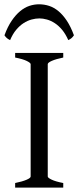

<svg xmlns="http://www.w3.org/2000/svg" viewBox="-35 -857 357 877"><path d="M34.2 0V-21Q67.4 -27.8 86.2 -35.9Q105 -43.9 105 -50.8V-564Q105 -569.8 87.2 -578.6Q69.3 -587.4 34.2 -594.2V-615.2H253.9V-594.2Q220.7 -587.4 201.9 -579.1Q183.1 -570.8 183.1 -564V-50.8Q183.1 -44.9 200.9 -36.4Q218.8 -27.8 253.9 -21V0ZM-14.6 -695.8Q0 -735.4 18.3 -762.2Q36.6 -789.1 56.9 -805.9Q77.1 -822.8 99.1 -830.1Q121.1 -837.4 143.1 -837.4Q167 -837.4 189.5 -830.1Q211.9 -822.8 232.2 -805.9Q252.4 -789.1 270.3 -762.2Q288.1 -735.4 302.7 -695.8Q296.9 -687 291 -682.4Q285.2 -677.7 276.9 -673.8Q264.6 -701.7 248.8 -720.7Q232.9 -739.7 215.3 -751.2Q197.8 -762.7 179.4 -767.8Q161.1 -772.9 145 -772.9Q127.9 -772.9 109.1 -767.8Q90.3 -762.7 72.5 -751.2Q54.7 -739.7 38.8 -720.7Q22.9 -701.7 11.2 -673.8Q2.9 -677.7 -2.9 -682.4Q-8.8 -687 -14.6 -695.8Z"/></svg>

Font: Noto Serif Devanagari
Style: Regular
Weight: 400
Designer: Monotype Design Team
Foundry: Monotype Imaging Inc.
Version: Version 1.01